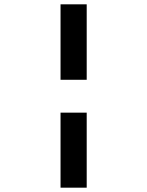

<svg xmlns="http://www.w3.org/2000/svg" viewBox="-20 -694 680 888"><path d="M260 -674V-325H381V-674ZM260 -173V174H381V-173Z"/></svg>

Font: Geom SemiBold
Style: Bold
Weight: 600
Version: Version 1.102